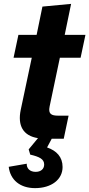

<svg xmlns="http://www.w3.org/2000/svg" viewBox="-20 -716 461 991"><path d="M161 255C245 255 303 211 303 146C303 94 272 62 223 45L247 0H309L334 -119H281C246 -119 228 -127 236 -166L289 -418H396L421 -536H314L347 -696L199 -682L169 -536H75L50 -418H144L87 -149C70 -68 99 -15 176 -3L128 55L136 82C183 93 208 105 208 133C208 157 190 171 164 171C134 171 117 153 118 129L25 145C33 213 84 255 161 255Z"/></svg>

Font: Mona Sans
Style: Bold Italic
Weight: 700
Italic angle: -11.7°
Designer: Deni Anggara
Foundry: GitHub
Version: Version 2.000;Glyphs 3.2.3 (3260)